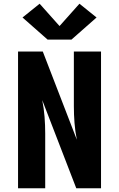

<svg xmlns="http://www.w3.org/2000/svg" viewBox="-20 -1012 640 1032"><path d="M77 0V-735H210L393 -261Q384 -306 380.5 -351Q377 -396 377 -441V-735H523V0H390L207 -474Q216 -429 219.5 -384Q223 -339 223 -294V0ZM236 -799 101 -918 193 -992 300 -872 407 -992 499 -918 364 -799Z"/></svg>

Font: Iosevka Curly Heavy Extended
Style: Regular
Weight: 900
Width: 7
Monospace: yes
Designer: Belleve Invis
Foundry: Belleve Invis
Version: Version 11.1.0; ttfautohint (v1.8.3)